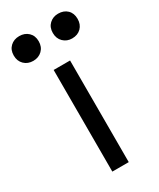

<svg xmlns="http://www.w3.org/2000/svg" viewBox="-209 -741 662 800"><g transform="rotate(-30 122.5 -341.5)"><path d="M83 0V-489H162V0ZM216 -564Q191 -564 174 -580.5Q157 -597 157 -624Q157 -651 174 -667Q191 -683 216 -683Q243 -683 259.5 -667Q276 -651 276 -624Q276 -597 259.5 -580.5Q243 -564 216 -564ZM29 -564Q3 -564 -14 -580.5Q-31 -597 -31 -624Q-31 -651 -14 -667Q3 -683 29 -683Q55 -683 72 -667Q89 -651 89 -624Q89 -597 72 -580.5Q55 -564 29 -564Z"/></g></svg>

Font: Space Grotesk
Style: Regular
Weight: 400
Designer: Florian Karsten
Foundry: Florian Karsten
Version: Version 2.000